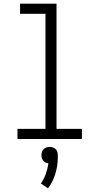

<svg xmlns="http://www.w3.org/2000/svg" viewBox="-20 -755 540 1043"><path d="M75 0V-55H227V-680H89V-735H287V-55H425V0ZM241 268 202 242Q219 218 229 189.5Q239 161 243 132Q235 131 227.5 127.5Q220 124 215 118Q210 112 207.5 104Q205 96 205 88Q205 79 208 70Q211 61 217.5 55Q224 49 232.5 46Q241 43 250 43Q259 43 267.5 46Q276 49 282.5 55Q289 61 291.5 70Q294 79 294 88V90V105Q293 149 280 191Q267 233 241 268Z"/></svg>

Font: Iosevka Term Light
Style: Regular
Weight: 300
Monospace: yes
Designer: Belleve Invis
Foundry: Belleve Invis
Version: Version 9.0.1; ttfautohint (v1.8.3)